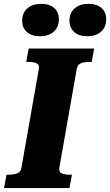

<svg xmlns="http://www.w3.org/2000/svg" viewBox="-46 -957 560 977"><path d="M62.8 -102 151.6 -606Q155.6 -628 139.8 -635Q124 -642 97.8 -642H87.4L100 -710H433.2L420.6 -642H410.2Q385.2 -642 367 -635.6Q348.8 -629.2 344.8 -608L256 -104Q252 -82 267.8 -75Q283.6 -68 309.8 -68H320.2L307.6 0H-25.6L-13 -68H-2.6Q22.8 -68 40.8 -74.6Q58.8 -81.2 62.8 -102ZM156.6 -772.6Q115 -772.6 90.9 -793.9Q66.8 -815.2 66.8 -851.6Q66.8 -891 92.7 -914.2Q118.6 -937.4 163.8 -937.4Q206 -937.4 229.8 -916.3Q253.6 -895.2 253.6 -858.8Q253.6 -819.4 227.7 -796Q201.8 -772.6 156.6 -772.6ZM397.4 -772.6Q355.8 -772.6 331.7 -793.9Q307.6 -815.2 307.6 -851.6Q307.6 -891 333.5 -914.2Q359.4 -937.4 404.6 -937.4Q446.8 -937.4 470.6 -916.3Q494.4 -895.2 494.4 -858.8Q494.4 -819.4 468.5 -796Q442.6 -772.6 397.4 -772.6Z"/></svg>

Font: Roboto Serif 20pt
Style: Italic
Weight: 400
Italic angle: -10°
Designer: Greg Gazdowicz
Foundry: Commercial Type
Version: Version 1.008